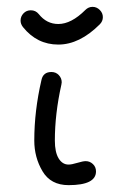

<svg xmlns="http://www.w3.org/2000/svg" viewBox="-20 -540 340 560"><path d="M230 -70Q242 -70 251 -61.5Q260 -53 260 -40Q260 0 180 0Q128 0 104 -40.5Q80 -81 80 -130Q80 -217 101 -307Q106 -330 130 -330Q143 -330 151.5 -321Q160 -312 160 -300Q160 -299 159.5 -296.5Q159 -294 159 -293Q140 -208 140 -130Q140 -96 151 -78Q162 -60 180 -60Q189 -60 205.5 -65Q222 -70 230 -70ZM40 -480Q40 -492 48.5 -501Q57 -510 70 -510Q84 -510 93 -499Q116 -470 150 -470Q188 -470 229 -511Q238 -520 250 -520Q262 -520 271 -511Q280 -502 280 -490Q280 -478 271 -469Q212 -410 150 -410Q88 -410 47 -461Q40 -470 40 -480Z"/></svg>

Font: Pecita
Style: Book
Weight: 400
Width: 7
Version: Version 4.3